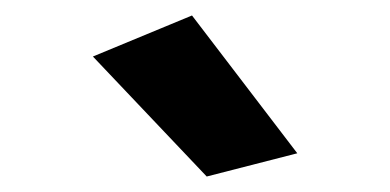

<svg xmlns="http://www.w3.org/2000/svg" viewBox="-20 -800 504 248"><path d="M247 -572 100 -727 228 -780 364 -602Z"/></svg>

Font: Special Gothic Expanded One
Style: Regular
Weight: 400
Designer: Alistair McCready
Foundry: Monolith
Version: Version 1.010; ttfautohint (v1.8.4.7-5d5b)